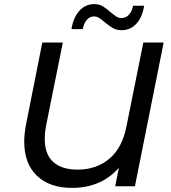

<svg xmlns="http://www.w3.org/2000/svg" viewBox="-20 -907 835 935"><path d="M777 -700 637 0H541L559 -90Q473 8 330 8Q222 8 160 -51Q98 -110 98 -217Q98 -257 107 -302L186 -700H286L205 -298Q198 -263 198 -230Q198 -156 239 -118.5Q280 -81 358 -81Q449 -81 512 -133.5Q575 -186 596 -292L678 -700ZM491 -798Q474 -813 462.5 -820Q451 -827 438 -827Q417 -827 402.5 -810Q388 -793 383 -765H328Q337 -822 366.5 -854.5Q396 -887 439 -887Q462 -887 479.5 -877Q497 -867 518 -848Q536 -833 547.5 -826Q559 -819 572 -819Q593 -819 608 -835.5Q623 -852 628 -879H682Q673 -823 644 -791.5Q615 -760 572 -760Q548 -760 531 -769.5Q514 -779 491 -798Z"/></svg>

Font: Montserrat Alternates Medium
Style: Italic
Weight: 500
Italic angle: -11.3°
Designer: Julieta Ulanovsky
Foundry: Julieta Ulanovsky
Version: Version 7.200